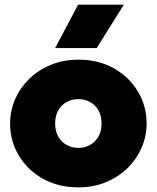

<svg xmlns="http://www.w3.org/2000/svg" viewBox="-20 -792 675 827"><path d="M317.5 15Q230.5 15 164.2 -22.5Q98 -60 60.8 -122.5Q23.5 -185 23.5 -260Q23.5 -314 44.8 -363.5Q66 -413 105.2 -451.5Q144.5 -490 198.5 -512.5Q252.5 -535 317.5 -535Q404.5 -535 470.8 -497.5Q537 -460 574.2 -397.5Q611.5 -335 611.5 -260Q611.5 -206 590.2 -156.5Q569 -107 529.8 -68.5Q490.5 -30 436.8 -7.5Q383 15 317.5 15ZM317.5 -155Q345.5 -155 368.2 -167.8Q391 -180.5 404.2 -204Q417.5 -227.5 417.5 -260Q417.5 -292.5 404.5 -316Q391.5 -339.5 368.8 -352.2Q346 -365 317.5 -365Q289 -365 266.2 -352.2Q243.5 -339.5 230.5 -316Q217.5 -292.5 217.5 -260Q217.5 -227.5 230.8 -204Q244 -180.5 266.8 -167.8Q289.5 -155 317.5 -155ZM217.5 -585 316.5 -772H513.5L396.5 -585Z"/></svg>

Font: Geologica Black
Style: Regular
Weight: 900
Designer: Sindre Bremnes, Frode Helland
Foundry: Monokrom Skriftforlag AS
Version: Version 1.010;gftools[0.9.28]